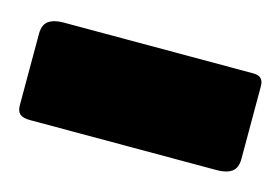

<svg xmlns="http://www.w3.org/2000/svg" viewBox="-58 -209 406 278"><g transform="rotate(15 145.0 -69.5)"><path d="M0 5Q-11 5 -15.5 1Q-20 -3 -20 -12V-119Q-20 -133 -12 -138.5Q-4 -144 10 -144H295Q310 -144 310 -129V-20Q310 -6 302 -0.5Q294 5 280 5Z"/></g></svg>

Font: Rubik Light SemiBold
Style: Regular
Weight: 600
Version: Version 2.300;gftools[0.9.30]